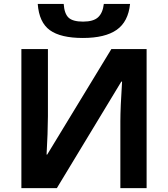

<svg xmlns="http://www.w3.org/2000/svg" viewBox="-20 -966 863 986"><path d="M89.8 -713.9H226.1V-369.1L224.1 -276.9L219.2 -171.9H222.2L551.8 -713.9H732.9V0H598.1V-342.8Q598.1 -411.6 606.9 -546.9H603L272 0H89.8ZM173.8 -945.8H307.1Q310.5 -895.5 332.3 -875.2Q354 -855 406.7 -855Q459.5 -855 483.6 -877.2Q507.8 -899.4 513.2 -945.8H647.9Q638.7 -854.5 579.1 -812.7Q519.5 -771 405.5 -771Q291.5 -771 236.1 -811Q180.7 -851.1 173.8 -945.8Z"/></svg>

Font: NotoSans-Bold
Style: Bold
Weight: 700
Designer: Monotype Design team
Foundry: Monotype Imaging Inc.
Version: Version 1.04